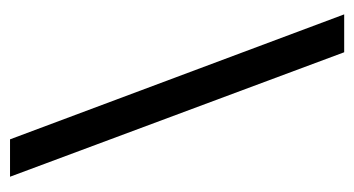

<svg xmlns="http://www.w3.org/2000/svg" viewBox="-181 -522 703 381"><g transform="rotate(-90 170.5 -331.5)"><path d="M84.5 -663.1 332.5 0H257.3L10.3 -663.1Z"/></g></svg>

Font: Bpm'online Open Sans
Style: Regular
Weight: 400
Foundry: Ascender Corporation
Version: Version 1.10